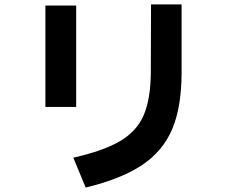

<svg xmlns="http://www.w3.org/2000/svg" viewBox="-20 -806 1040 867"><path d="M311 -94Q448 -125 522.5 -169Q597 -213 628.5 -285Q660 -357 661 -478L662 -786H800V-479Q800 -324 758 -224Q716 -124 622 -61Q528 2 367 41ZM324 -323H185V-781H324Z"/></svg>

Font: IBM Plex Sans JP
Style: Bold
Weight: 700
Designer: Mike Abbink; Paul van der Laan; Pieter van Rosmalen; Wujin Sim; Yejin Wi; Jinhee Kim; Boomi Park; Yona Kim; Kichan Ma
Foundry: Sandoll Inc.
Version: Version 1.001